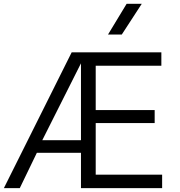

<svg xmlns="http://www.w3.org/2000/svg" viewBox="-31 -970 928 990"><path d="M-11 0 338.5 -700H801V-631H462.5V-402.5H766.5V-335.5H462.5V-69.5H805V0H386.5V-182H159L71 0ZM187 -247H386.5V-643.5ZM526 -792 622 -950.5H700L597 -792Z"/></svg>

Font: Geologica Roman ExtraLight
Style: Regular
Weight: 250
Designer: Sindre Bremnes, Frode Helland
Foundry: Monokrom Skriftforlag AS
Version: Version 1.010;gftools[0.9.28]